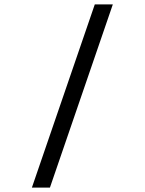

<svg xmlns="http://www.w3.org/2000/svg" viewBox="-20 -770 658 873"><path d="M125 83 411 -750H493L207 83Z"/></svg>

Font: Hermit Light
Style: Regular
Weight: 300
Designer: Pablo Caro
Version: Version 2.000;PS 002.000;hotconv 1.0.88;makeotf.lib2.5.64775